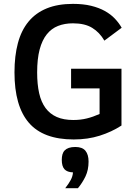

<svg xmlns="http://www.w3.org/2000/svg" viewBox="-20 -710 725 997"><path d="M522 -499Q497.1 -542 458.7 -565.4Q420.4 -588.9 358.9 -588.9Q315.9 -588.9 281.5 -575.4Q247.1 -562 222.9 -531.7Q198.7 -501.5 185.8 -452.9Q172.9 -404.3 172.9 -334Q172.9 -272.5 183.3 -226.1Q193.8 -179.7 216.6 -148.9Q239.3 -118.2 274.9 -102.5Q310.5 -86.9 360.8 -86.9Q398.4 -86.9 430.9 -95Q463.4 -103 497.1 -118.2V-251H349.1V-353H610.8V-58.1Q559.6 -24.9 497.8 -5.4Q436 14.2 362.8 14.2Q204.6 14.2 129.9 -72.5Q55.2 -159.2 55.2 -334Q55.2 -419.9 73 -486.3Q90.8 -552.7 128.2 -597.9Q165.5 -643.1 222.9 -666.5Q280.3 -689.9 358.9 -689.9Q412.1 -689.9 453.1 -679.9Q494.1 -669.9 524.7 -652.8Q555.2 -635.7 576.4 -613.3Q597.7 -590.8 611.8 -565.9ZM318.8 267.1Q336.9 244.1 347.4 224.4Q357.9 204.6 358.9 185.1Q328.6 184.1 314.7 168.7Q300.8 153.3 300.8 120.1Q300.8 104.5 304.2 92Q307.6 79.6 315.9 71Q324.2 62.5 337.6 57.9Q351.1 53.2 371.1 53.2Q407.7 53.2 423.8 73Q439.9 92.8 439.9 128.9Q439.9 172.4 424.1 205.6Q408.2 238.8 384.8 267.1Z"/></svg>

Font: Lorenzo Sans Medium
Style: Regular
Weight: 500
Foundry: Intel Corporation
Version: Version 1.00; ttfautohint (v1.5)